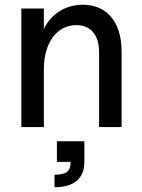

<svg xmlns="http://www.w3.org/2000/svg" viewBox="-20 -536 598 810"><path d="M398 -317V0H493V-319C493 -442 431 -516 330 -516C255 -516 194 -476 165 -413V-500H70V0H165V-243C165 -356 220 -430 302 -430C363 -430 398 -388 398 -317ZM210 201V254C292 254 336 217 336 147V60H220V147H278C278 187 260 201 210 201Z"/></svg>

Font: Uncut Sans Medium
Style: Regular
Weight: 500
Designer: Kasper Nordkvist
Foundry: UNCUT.wtf
Version: Version 1.304;Glyphs 3.2 (3246)